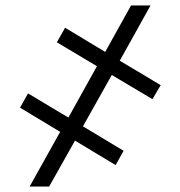

<svg xmlns="http://www.w3.org/2000/svg" viewBox="-20 -677 657 699"><path d="M430 -128 401 -76 253 -165 159 2H88L199 -197L53 -285L82 -337L229 -249L333 -436L187 -523L217 -576L363 -488L457 -657H528L416 -456L565 -367L535 -316L387 -404L282 -217Z"/></svg>

Font: Sinter Normal
Style: Regular
Weight: 350
Foundry: Adobe & rsms
Version: Version 1.000